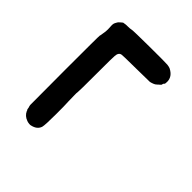

<svg xmlns="http://www.w3.org/2000/svg" viewBox="-42 -594 631 631"><g transform="rotate(-45 273.5 -278.5)"><path d="M446 -406Q456 -405 467 -406Q478 -407 482.5 -405.5Q487 -404 491 -401.5Q495 -399 496 -398.5Q497 -398 502.5 -391.5Q508 -385 507.5 -384.5Q507 -384 508 -380Q509 -376 509 -366Q509 -356 510.5 -349.5Q512 -343 512.5 -268Q513 -193 512 -185Q511 -177 509 -172Q496 -146 472 -146Q462 -146 461 -148Q459 -151 454 -152V-151Q452 -152 452 -152.5Q452 -153 451.5 -153Q451 -153 451 -154Q451 -155 450 -155V-154Q449 -154 449 -155Q449 -156 443 -162Q437 -168 435 -174.5Q433 -181 432.5 -182Q432 -183 431.5 -186.5Q431 -190 430.5 -250.5Q430 -311 429 -315Q427 -327 410 -328Q407 -329 326 -329Q245 -329 241 -330Q237 -331 222.5 -330.5Q208 -330 196.5 -330Q185 -330 184 -329.5Q183 -329 138 -329Q88 -329 77 -332Q59 -338 54 -361Q53 -363 53.5 -369Q54 -375 54.5 -375.5Q55 -376 56 -380Q62 -397 77 -404Q81 -405 81.5 -406Q82 -407 86.5 -407.5Q91 -408 93 -409Q95 -410 100.5 -410.5Q106 -411 264 -411Q422 -411 423 -410Q424 -409 433 -408Q442 -407 446 -406Z"/></g></svg>

Font: TT2020 Style E
Style: Regular
Weight: 400
Version: Version 00.2